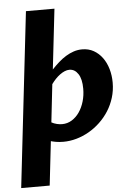

<svg xmlns="http://www.w3.org/2000/svg" viewBox="-66 -830 777 1140"><g transform="rotate(-5 322.5 -260.0)"><path d="M132.8 -782.2H302.7L261.7 -423.3Q282.2 -445.3 303.7 -464.4Q325.2 -483.4 347.9 -497.3Q370.6 -511.2 395 -519.3Q419.4 -527.3 445.3 -527.3Q483.4 -527.3 513.7 -510.3Q543.9 -493.2 565.2 -464.1Q586.4 -435.1 597.7 -396.5Q608.9 -357.9 608.9 -314.9Q608.9 -268.1 595.9 -225.8Q583 -183.6 560.1 -147.5Q537.1 -111.3 506.3 -82.3Q475.6 -53.2 439.7 -32.7Q403.8 -12.2 365 -1.2Q326.2 9.8 287.1 9.8Q262.2 9.8 242.9 6.3Q223.6 2.9 212.9 -0.5L183.1 261.7H13.2ZM225.6 -111.3Q240.7 -103 257.3 -99.1Q273.9 -95.2 288.6 -95.2Q320.3 -95.2 346.7 -111.6Q373 -127.9 391.8 -155.3Q410.6 -182.6 421.1 -218.5Q431.6 -254.4 431.6 -293.9Q431.6 -351.6 411.4 -382.3Q391.1 -413.1 359.4 -413.1Q345.2 -413.1 330.8 -407Q316.4 -400.9 302.5 -390.6Q288.6 -380.4 275.4 -366.5Q262.2 -352.5 251 -336.9Z"/></g></svg>

Font: Proza Libre
Style: Bold Italic
Weight: 700
Designer: Jasper de Waard
Foundry: Jasper de Waard
Version: Version 1.000; ttfautohint (v1.4.1.8-43bc)